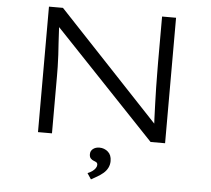

<svg xmlns="http://www.w3.org/2000/svg" viewBox="-60 -766 1170 1067"><g transform="rotate(5 524.5 -232.0)"><path d="M170 0V-700H248L822 -90L813 -72Q809 -94 808 -131.5Q807 -169 805 -214.5Q803 -260 802.5 -304.5Q802 -349 801.5 -386Q801 -423 801 -443V-700H879V0H798L230 -598L234 -619Q236 -601 237 -571.5Q238 -542 240.5 -507.5Q243 -473 245 -437Q247 -401 247.5 -370Q248 -339 248 -318V0ZM486 236 464 203Q479 197 490 189Q501 181 507.5 171.5Q514 162 514 153Q514 143 508 139Q502 135 493 132Q484 129 476 121Q468 113 468 97Q468 78 482.5 67Q497 56 518 56Q545 56 565.5 73.5Q586 91 586 125Q586 146 577 163.5Q568 181 552.5 194Q537 207 519.5 217Q502 227 486 236Z"/></g></svg>

Font: Lexend Tera Light
Style: Regular
Weight: 300
Designer: Bonnie Shaver-Troup, Thomas Jockin
Foundry: Lexend
Version: Version 1.007